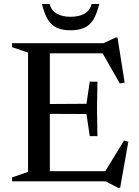

<svg xmlns="http://www.w3.org/2000/svg" viewBox="-20 -886 678 938"><path d="M456 -487 454 -354 456 -221H418.5L402.5 -329L163.5 -330V-377.5L402.5 -379L418.5 -487ZM589 -483 565.5 -478 473 -640 509.5 -625.5H161.5V-675H485.5L544.5 -702.5H554ZM484.5 -33.5 586 -199.5 607 -194 567 31.5H557L496 0H161.5V-49.5H515.5ZM39 0V-19.5L117 -46V-629L39 -655.5V-675H223.5V0ZM325 -804Q365.5 -804 392 -818.8Q418.5 -833.5 428 -866.5H465Q453 -817.5 435.5 -789.5Q418 -761.5 391.2 -749.8Q364.5 -738 325 -738Q285.5 -738 258.8 -749.8Q232 -761.5 214.5 -789.5Q197 -817.5 185 -866.5H222Q231.5 -833.5 258.2 -818.8Q285 -804 325 -804Z"/></svg>

Font: Newsreader 24pt Medium
Style: Regular
Weight: 500
Designer: Hugues Gentile
Foundry: Production Type
Version: Version 1.003